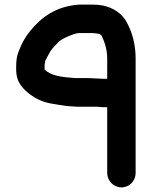

<svg xmlns="http://www.w3.org/2000/svg" viewBox="-20 -732 657 831"><path d="M420 -577V-578C417 -581 411 -586 405 -586C398 -587 387 -589 379 -589H326C316 -589 307 -587 299 -584C276 -576 247 -564 232 -549C221 -537 207 -524 198 -510L188 -492C185 -487 183 -483 181 -478C178 -474 175 -469 175 -463C174 -460 174 -456 173 -452V-431C202 -402 253 -398 306 -394H358C367 -394 376 -394 384 -393C399 -393 414 -391 427 -391H444V-478C444 -518 433 -550 420 -577ZM506 79C472 79 444 51 444 17V-268H427C418 -268 410 -269 401 -270H330C319 -270 309 -270 300 -271L270 -273C248 -276 227 -279 206 -283C168 -289 139 -303 113 -321C80 -347 50 -374 50 -431V-445C50 -470 53 -491 61 -510C73 -542 89 -572 109 -596C157 -656 221 -705 322 -712H384C440 -712 482 -692 510 -662C526 -644 531 -631 541 -610C557 -573 567 -529 567 -478V17C567 51 540 79 506 79Z"/></svg>

Font: Blanket
Style: Reversed
Weight: 700
Foundry: Cannot Into Space Fonts
Version: Version 0.9